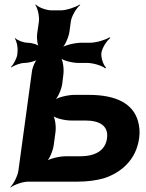

<svg xmlns="http://www.w3.org/2000/svg" viewBox="-20 -808 649 854"><path d="M431 -573C434 -594 455 -628 471 -639L467 -642C451 -631 408 -618 382 -618H344C314 -618 266 -607 252 -594L254 -592C269 -604 286 -644 289 -668L295 -712C298 -736 320 -773 337 -786L335 -788C317 -776 275 -762 251 -762H209C185 -762 150 -776 139 -788L137 -786C147 -773 156 -736 153 -712L145 -656C143 -638 146 -607 155 -598L157 -600C149 -610 120 -618 102 -618C84 -618 57 -629 48 -638L46 -636C54 -626 60 -598 58 -580L57 -566C55 -548 39 -520 29 -510L31 -508C42 -517 71 -528 89 -528C107 -528 140 -536 150 -546L148 -548C137 -539 124 -508 122 -490L62 -50C59 -26 40 11 26 24L27 26C42 14 81 0 105 0H322C367 0 407 -5 442 -15C519 -40 586 -97 599 -194C603 -222 600 -248 593 -272C571 -344 502 -386 375 -386H312C282 -386 235 -375 221 -362L222 -360C237 -372 254 -412 257 -436L262 -478C265 -502 260 -542 249 -554L247 -552C257 -539 301 -528 331 -528H369C395 -528 436 -515 448 -504L452 -507C440 -518 428 -552 431 -573ZM456 -193C449 -140 406 -113 337 -113H274C244 -113 197 -102 183 -89L185 -87C200 -99 216 -139 219 -163L227 -222C230 -246 225 -286 214 -298L212 -296C222 -283 266 -272 296 -272H359C427 -272 463 -246 456 -193Z"/></svg>

Font: Asimov
Style: EdgeWideIt
Weight: 500
Designer: Google
Version: Version 2.000980: 2014